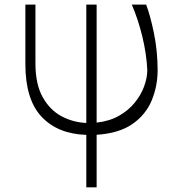

<svg xmlns="http://www.w3.org/2000/svg" viewBox="-20 -565 750 818"><path d="M88.1 -545.5H131V-295.1Q131 -206 162.1 -150.7Q193.2 -95.5 242.7 -69.4Q292.3 -43.3 347.7 -41.2V-545.5H391.7V-42.6Q446.4 -48.7 486.7 -71.6Q527 -94.5 553.8 -127.3Q580.6 -160.2 593.9 -196.6Q607.2 -233 607.6 -265.6Q604.4 -334.9 586.6 -408.4Q568.9 -481.9 541.5 -545.5H602.6Q620.4 -498.9 635.8 -424Q651.3 -349.1 651.6 -265.6Q651.3 -196.7 625.9 -136.2Q600.5 -75.6 543.5 -36.2Q486.5 3.2 391.7 9.2V233H347.7V9.6Q225.5 5.7 156.6 -68.2Q87.7 -142 88.1 -294Z"/></svg>

Font: Inter UI Extra Light
Style: Regular
Weight: 200
Designer: Rasmus Andersson
Foundry: rsms
Version: 3.2;8d6f07862